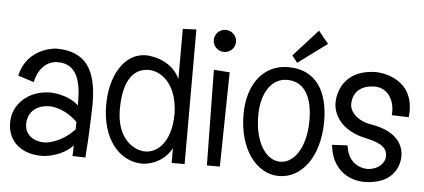

<svg xmlns="http://www.w3.org/2000/svg" viewBox="-51 -865 2182 989"><g transform="rotate(5 1040.0 -370.5)"><path d="M432 -274C432 -449 377 -544 220 -544C220 -544 70 -537 38 -388L120 -362C133 -426 174 -475 235 -475C352 -475 357 -351 357 -262C300 -315 214 -316 210 -316C94 -314 17 -238 17 -144C17 -37 100 13 191 13C198 13 204 13 211 12C211 12 297 6 354 -55C354 -37 353 -19 352 0L419 2C428 -104 432 -274 432 -274ZM356 -138C283 -59 204 -57 204 -57C140 -57 100 -91 100 -144C100 -196 134 -245 215 -245C215 -245 289 -245 357 -176C357 -164 356 -151 356 -138Z M861 -702V-443C811 -550 685 -550 685 -550C570 -550 502 -426 502 -278C502 -103 593 8 715 8C715 8 813 8 864 -85V-9H931V-705ZM857 -266C857 -118 788 -56 723 -56C663 -56 574 -110 574 -261C574 -389 613 -476 706 -476C759 -476 851 -429 857 -266Z M1140 -659C1140 -691 1114 -716 1082 -716C1051 -716 1025 -691 1025 -659C1025 -627 1051 -602 1082 -602C1114 -602 1140 -627 1140 -659ZM1039 -506 1046 -12H1113L1121 -500Z M1628 -291C1628 -446 1563 -553 1420 -553C1291 -553 1211 -446 1211 -291C1211 -110 1304 10 1420 10C1535 10 1628 -104 1628 -291ZM1552 -290C1552 -150 1493 -64 1420 -64C1346 -64 1287 -154 1287 -290C1287 -407 1338 -487 1420 -487C1511 -487 1552 -407 1552 -290ZM1613 -690 1561 -754 1435 -615 1463 -579Z M2060 -350C2061 -361 2062 -372 2062 -382C2062 -565 1875 -567 1875 -567C1728 -567 1678 -470 1678 -391C1678 -338 1714 -250 1854 -222C1941 -204 1961 -174 1961 -141C1961 -103 1926 -68 1871 -66C1864 -66 1772 -66 1759 -178L1679 -174C1697 -2 1842 2 1857 2C2013 2 2040 -99 2040 -147C2040 -199 2010 -273 1871 -296C1797 -308 1759 -353 1759 -391C1759 -457 1805 -492 1873 -492C1934 -492 1973 -438 1973 -372C1973 -365 1973 -359 1972 -353Z"/></g></svg>

Font: Englebert
Style: Regular
Weight: 400
Designer: Astigmatic (AOETI)
Foundry: Astigmatic (AOETI)
Version: Version 1.000